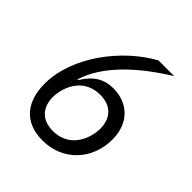

<svg xmlns="http://www.w3.org/2000/svg" viewBox="-191 -834 983 983"><g transform="rotate(45 300.0 -343.0)"><path d="M268 12C413 12 518 -97 518 -245C518 -362 444 -434 335 -434C271 -434 221 -406 178 -335L174 -337C214 -470 344 -595 512 -698H398C228 -605 70 -399 70 -202C70 -66 141 12 268 12ZM271 -60C193 -60 148 -106 148 -185C148 -197 150 -211 152 -221C169 -306 225 -363 312 -363C390 -363 435 -317 435 -238C435 -226 433 -212 431 -202C414 -117 358 -60 271 -60Z"/></g></svg>

Font: Braiins Sans
Style: Italic
Weight: 400
Italic angle: -11.31°
Designer: Mike Abbink, Paul van der Laan, Pieter van Rosmalen, Jiri Chlebus, Lubos Buracinsky
Foundry: Bold Monday, Sudetype
Version: Version 1.000;hotconv 1.0.109;makeotfexe 2.5.65596